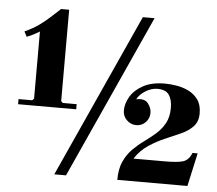

<svg xmlns="http://www.w3.org/2000/svg" viewBox="-50 -729 884 783"><g transform="rotate(5 392.5 -337.0)"><path d="M28 -272V-293H84L91 -300V-575Q77 -567 67 -561.5Q57 -556 39 -549L28 -570Q61 -585 84.5 -601.5Q108 -618 128 -636.5Q148 -655 169 -674H202V-300L209 -293H266V-272ZM200 0 504 -670H552L248 0ZM458 0Q458 -45 472 -75.5Q486 -106 507.5 -127.5Q529 -149 554 -167Q579 -185 600.5 -204Q622 -223 636 -248.5Q650 -274 650 -311Q650 -345 636.5 -364.5Q623 -384 589 -384Q565 -384 541 -369.5Q517 -355 506 -334L460 -284Q460 -313 477 -341.5Q494 -370 529 -389Q564 -408 618 -408Q638 -408 664 -404Q690 -400 714 -388.5Q738 -377 753.5 -355.5Q769 -334 769 -299Q769 -266 750.5 -246Q732 -226 702.5 -212.5Q673 -199 638.5 -184.5Q604 -170 571.5 -148.5Q539 -127 516 -92H644Q696 -92 719 -99Q742 -106 754 -136H775L745 0ZM515 -229Q493 -229 476.5 -245Q460 -261 460 -284L506 -334Q540 -341 554.5 -322.5Q569 -304 569 -284Q569 -261 553.5 -245Q538 -229 515 -229Z"/></g></svg>

Font: Brygada 1918
Style: Bold
Weight: 700
Designer: Mateusz Machalski | Borys Kosmynka | Przemek Hoffer
Foundry: NIEPODLEGLA 2018
Version: Version 3.006